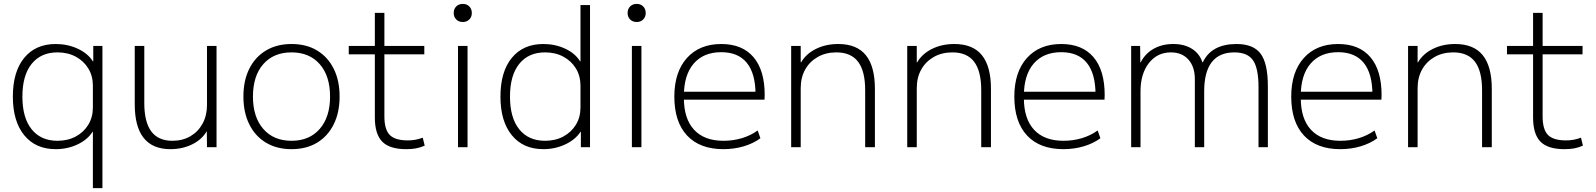

<svg xmlns="http://www.w3.org/2000/svg" viewBox="-20 -756 8197 986"><path d="M457 210V-79H455Q430 -39 378.5 -14.5Q327 10 266 10Q163 10 104.5 -61.5Q46 -133 46 -260Q46 -388 104.5 -459Q163 -530 266 -530Q327 -530 379 -506Q431 -482 457 -441H459V-520H506V210ZM275 -33Q328 -33 369 -55Q410 -77 433.5 -115.5Q457 -154 457 -204V-316Q457 -366 433.5 -404.5Q410 -443 369 -465Q328 -487 275 -487Q190 -487 142.5 -428Q95 -369 95 -260Q95 -151 142.5 -92Q190 -33 275 -33Z M855 10Q764 10 718 -47.5Q672 -105 672 -220V-520H721V-227Q721 -129 757 -81Q793 -33 865 -33Q918 -33 958 -56.5Q998 -80 1020.5 -121.5Q1043 -163 1043 -217V-520H1092V0H1043L1042 -84H1043Q1018 -40 967.5 -15Q917 10 855 10Z M1477 10Q1402 10 1346.5 -23Q1291 -56 1260.5 -117Q1230 -178 1230 -260Q1230 -343 1260.5 -403.5Q1291 -464 1346.5 -497Q1402 -530 1477 -530Q1553 -530 1608 -497Q1663 -464 1693.5 -403.5Q1724 -343 1724 -260Q1724 -178 1693.5 -117Q1663 -56 1608 -23Q1553 10 1477 10ZM1477 -33Q1569 -33 1622 -94Q1675 -155 1675 -260Q1675 -366 1622 -426.5Q1569 -487 1477 -487Q1385 -487 1332 -426.5Q1279 -366 1279 -260Q1279 -155 1332 -94Q1385 -33 1477 -33Z M2066 10Q1981 10 1943 -28.5Q1905 -67 1905 -153V-477H1771V-520H1905V-690H1954V-520H2159V-477H1954V-158Q1954 -91 1981.5 -63Q2009 -35 2074 -35Q2096 -35 2114 -38.5Q2132 -42 2151 -49L2161 -8Q2138 2 2116 6Q2094 10 2066 10Z M2332 0V-520H2381V0ZM2357 -643Q2336 -643 2323 -656Q2310 -669 2310 -689Q2310 -710 2323 -723Q2336 -736 2357 -736Q2377 -736 2390 -723Q2403 -710 2403 -689Q2403 -669 2390 -656Q2377 -643 2357 -643Z M2770 10Q2667 10 2608.5 -61.5Q2550 -133 2550 -260Q2550 -388 2608.5 -459Q2667 -530 2770 -530Q2831 -530 2882.5 -506Q2934 -482 2959 -441H2961V-730H3010V0H2963V-79H2961Q2935 -39 2883 -14.5Q2831 10 2770 10ZM2779 -33Q2832 -33 2873 -55Q2914 -77 2937.5 -115.5Q2961 -154 2961 -204V-316Q2961 -366 2937.5 -404.5Q2914 -443 2873 -465Q2832 -487 2779 -487Q2694 -487 2646.5 -428Q2599 -369 2599 -260Q2599 -151 2646.5 -92Q2694 -33 2779 -33Z M3225 0V-520H3274V0ZM3250 -643Q3229 -643 3216 -656Q3203 -669 3203 -689Q3203 -710 3216 -723Q3229 -736 3250 -736Q3270 -736 3283 -723Q3296 -710 3296 -689Q3296 -669 3283 -656Q3270 -643 3250 -643Z M3695 10Q3574 10 3508.5 -60Q3443 -130 3443 -260Q3443 -386 3507.5 -458Q3572 -530 3684 -530Q3792 -530 3849.5 -462.5Q3907 -395 3907 -268Q3907 -261 3906.5 -255Q3906 -249 3906 -244H3470V-285H3872L3860 -270Q3860 -378 3815.5 -433Q3771 -488 3684 -488Q3593 -488 3542.5 -429.5Q3492 -371 3492 -263V-253Q3492 -146 3544.5 -89.5Q3597 -33 3695 -33Q3745 -33 3790 -46.5Q3835 -60 3871 -86L3885 -46Q3848 -19 3799 -4.5Q3750 10 3695 10Z M4043 0V-520H4092V-436H4094Q4120 -480 4170.5 -505Q4221 -530 4285 -530Q4380 -530 4426.5 -472.5Q4473 -415 4473 -300V0H4423V-293Q4423 -391 4386.5 -439Q4350 -487 4275 -487Q4221 -487 4179.5 -463.5Q4138 -440 4115 -399Q4092 -358 4092 -303V0Z M4639 0V-520H4688V-436H4690Q4716 -480 4766.5 -505Q4817 -530 4881 -530Q4976 -530 5022.5 -472.5Q5069 -415 5069 -300V0H5019V-293Q5019 -391 4982.5 -439Q4946 -487 4871 -487Q4817 -487 4775.5 -463.5Q4734 -440 4711 -399Q4688 -358 4688 -303V0Z M5441 10Q5320 10 5254.5 -60Q5189 -130 5189 -260Q5189 -386 5253.5 -458Q5318 -530 5430 -530Q5538 -530 5595.5 -462.5Q5653 -395 5653 -268Q5653 -261 5652.5 -255Q5652 -249 5652 -244H5216V-285H5618L5606 -270Q5606 -378 5561.5 -433Q5517 -488 5430 -488Q5339 -488 5288.5 -429.5Q5238 -371 5238 -263V-253Q5238 -146 5290.5 -89.5Q5343 -33 5441 -33Q5491 -33 5536 -46.5Q5581 -60 5617 -86L5631 -46Q5594 -19 5545 -4.5Q5496 10 5441 10Z M5789 0V-520H5835L5836 -436H5838Q5861 -481 5904.5 -505.5Q5948 -530 6005 -530Q6062 -530 6101 -505.5Q6140 -481 6155 -436H6157Q6179 -483 6222.5 -506.5Q6266 -530 6330 -530Q6417 -530 6454 -480Q6491 -430 6491 -313V0H6443V-308Q6443 -405 6415 -446Q6387 -487 6319 -487Q6242 -487 6203 -437Q6164 -387 6164 -287V0H6116V-350Q6116 -413 6083 -450Q6050 -487 5993 -487Q5923 -487 5880 -432Q5837 -377 5837 -287V0Z M6863 10Q6742 10 6676.5 -60Q6611 -130 6611 -260Q6611 -386 6675.5 -458Q6740 -530 6852 -530Q6960 -530 7017.5 -462.5Q7075 -395 7075 -268Q7075 -261 7074.5 -255Q7074 -249 7074 -244H6638V-285H7040L7028 -270Q7028 -378 6983.5 -433Q6939 -488 6852 -488Q6761 -488 6710.5 -429.5Q6660 -371 6660 -263V-253Q6660 -146 6712.5 -89.5Q6765 -33 6863 -33Q6913 -33 6958 -46.5Q7003 -60 7039 -86L7053 -46Q7016 -19 6967 -4.5Q6918 10 6863 10Z M7211 0V-520H7260V-436H7262Q7288 -480 7338.5 -505Q7389 -530 7453 -530Q7548 -530 7594.5 -472.5Q7641 -415 7641 -300V0H7591V-293Q7591 -391 7554.5 -439Q7518 -487 7443 -487Q7389 -487 7347.5 -463.5Q7306 -440 7283 -399Q7260 -358 7260 -303V0Z M8014 10Q7929 10 7891 -28.5Q7853 -67 7853 -153V-477H7719V-520H7853V-690H7902V-520H8107V-477H7902V-158Q7902 -91 7929.5 -63Q7957 -35 8022 -35Q8044 -35 8062 -38.5Q8080 -42 8099 -49L8109 -8Q8086 2 8064 6Q8042 10 8014 10Z"/></svg>

Font: M PLUS 2 Thin Light
Style: Regular
Weight: 300
Version: Version 1.001